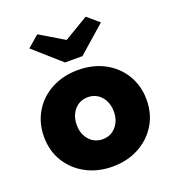

<svg xmlns="http://www.w3.org/2000/svg" viewBox="-144 -913 942 1036"><g transform="rotate(-20 326.5 -395.0)"><path d="M327 10Q242 10 175 -26Q108 -62 70 -124.5Q32 -187 32 -267Q32 -347 70 -410Q108 -473 175 -508.5Q242 -544 327 -544Q412 -544 478.5 -508.5Q545 -473 583 -410Q621 -347 621 -267Q621 -187 583 -124.5Q545 -62 478.5 -26Q412 10 327 10ZM327 -147Q373 -147 403 -181Q433 -215 433 -267Q433 -320 403 -354Q373 -388 327 -388Q280 -388 250 -354Q220 -320 220 -267Q220 -215 250 -181Q280 -147 327 -147ZM276 -606 121 -743 187 -800 326 -717 465 -800 532 -743 376 -606Z"/></g></svg>

Font: Lexend ExtraBold
Style: Regular
Weight: 800
Designer: Bonnie Shaver-Troup, Thomas Jockin
Foundry: Lexend
Version: Version 1.007; ttfautohint (v1.8.3)